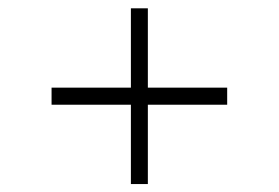

<svg xmlns="http://www.w3.org/2000/svg" viewBox="-20 -520 684 471"><path d="M301.1 -68.5H342.7V-263.1H537.3V-305H342.7V-499.6H301.1V-305H106.5V-263.1H301.1Z"/></svg>

Font: Karasuma Gothic
Style: Thin
Weight: 200
Designer: Rasmus Andersson / Ryoko Ishizuka
Foundry: rsms
Version: Version 1.00